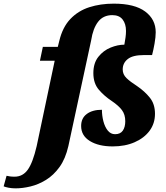

<svg xmlns="http://www.w3.org/2000/svg" viewBox="-170 -793 912 1053"><path d="M-84 240Q-105 240 -123 236.5Q-141 233 -150 229L-134 171Q-126 173 -115.5 174.5Q-105 176 -90 176Q-45 176 -17.5 137.5Q10 99 31 9L130 -460H49L65 -536H147L155 -568Q173 -644 216 -689Q259 -734 320 -753.5Q381 -773 454 -773Q568 -773 626 -730Q684 -687 684 -616Q684 -590 677.5 -553.5Q671 -517 664 -491H619Q558 -491 530.5 -469Q503 -447 503 -412Q503 -385 523.5 -365Q544 -345 583 -320Q624 -292 652 -257Q680 -222 680 -169Q680 -116 650.5 -76Q621 -36 568.5 -13Q516 10 448 10Q371 10 323 -19.5Q275 -49 275 -102Q275 -145 306 -168Q337 -191 389 -191Q389 -159 397 -128Q405 -97 421 -77Q437 -57 461 -57Q490 -57 503.5 -76.5Q517 -96 517 -128Q517 -165 498.5 -189.5Q480 -214 443 -239Q402 -266 372 -301Q342 -336 342 -392Q342 -447 369.5 -481.5Q397 -516 436.5 -532Q476 -548 512 -548Q516 -570 518.5 -588Q521 -606 521 -623Q521 -662 502.5 -686Q484 -710 446 -710Q396 -710 368 -673.5Q340 -637 330 -572L205 8Q189 78 156.5 123Q124 168 82.5 193.5Q41 219 -2.5 229.5Q-46 240 -84 240Z"/></svg>

Font: Noto Serif ExtraBold
Style: Italic
Weight: 800
Italic angle: -12°
Designer: Monotype Design Team
Foundry: Monotype Imaging Inc.
Version: Version 2.013